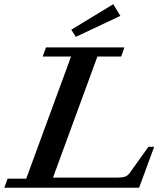

<svg xmlns="http://www.w3.org/2000/svg" viewBox="-33 -887 780 907"><path d="M325.2 -712.9 303.7 -746.6 502 -867.2 535.6 -812ZM-12.7 0 2.9 -43H90.8L302.7 -620.1H168.9L184.1 -663.1H554.7L539.6 -620.1H427.2L217.3 -47.9H520Q543 -47.9 556.9 -52.2Q570.8 -56.6 581.5 -72.3L668 -193.4H695.3L624 0Z"/></svg>

Font: Elstob 6pt SemiBold
Style: Italic
Weight: 600
Italic angle: -20°
Designer: Peter S. Baker
Version: Version 1.015